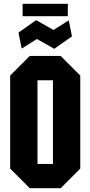

<svg xmlns="http://www.w3.org/2000/svg" viewBox="-20 -998 480 1019"><path d="M34 -103V-597L138 -701H302L406 -597V-103L302 1H138ZM179 -572V-128H261V-572ZM95 -740 78 -825 172 -891 264 -839 345 -890 362 -805 268 -739 176 -791ZM100 -912V-978H340V-912Z"/></svg>

Font: Tektur Condensed SemiBold
Style: Regular
Weight: 600
Width: 3
Designer: Adam Jagosz
Foundry: Adam Jagosz
Version: Version 1.005;gftools[0.9.30]